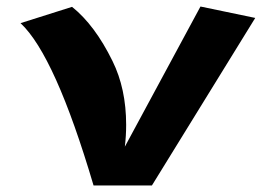

<svg xmlns="http://www.w3.org/2000/svg" viewBox="-20 -569 853 589"><path d="M43 -498 201 -548Q271 -492 325 -382Q367 -297 367 -186Q367 -153 363 -119L595 -549L763 -514L446 0H267Q149 -399 43 -498Z"/></svg>

Font: Fix15 Mono
Style: Bold
Weight: 700
Designer: Carrois Corporate & Edenspiekermann AG
Foundry: Carrois Corporate GbR & Edenspiekermann AG
Version: Version 3.206